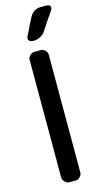

<svg xmlns="http://www.w3.org/2000/svg" viewBox="-143 -990 542 1032"><g transform="rotate(-15 128.0 -474.5)"><path d="M93.8 -820.3Q88.9 -810.5 88.9 -803.7Q88.9 -797.9 91.8 -793.9Q97.7 -784.2 116.2 -784.2H121.1Q139.6 -784.2 156.2 -793.9Q173.8 -802.7 183.6 -818.4Q199.2 -840.8 215.8 -867.2Q233.4 -892.6 249 -916Q255.9 -925.8 255.9 -932.6Q254.9 -936.5 253.9 -939.5Q249 -949.2 231.4 -949.2H199.2Q180.7 -949.2 165 -939.5Q149.4 -929.7 140.6 -913.1Q129.9 -891.6 117.2 -867.2Q105.5 -841.8 93.8 -820.3ZM70.3 -692.4Q70.3 -704.1 82 -714.8Q92.8 -725.6 104.5 -725.6Q114.3 -725.6 124 -725.6Q133.8 -725.6 143.6 -725.6Q155.3 -725.6 166 -714.8Q176.8 -704.1 176.8 -692.4Q176.8 -527.3 176.8 -363.3Q176.8 -198.2 176.8 -34.2Q176.8 -22.5 166 -11.7Q155.3 0 143.6 0Q133.8 0 124 0Q114.3 0 104.5 0Q92.8 0 82 -11.7Q70.3 -22.5 70.3 -34.2Q70.3 -198.2 70.3 -363.3Q70.3 -527.3 70.3 -692.4Z"/></g></svg>

Font: DeepSea
Style: Medium
Weight: 500
Designer: Stem
Version: Version 3.019;git-0a5106e0b